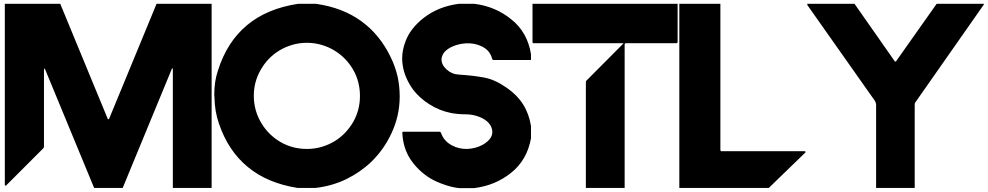

<svg xmlns="http://www.w3.org/2000/svg" viewBox="-20 -800 5102 991"><path d="M291 -780.3Q373 -582 536.1 -186.5Q537.1 -185.5 538.1 -184.6Q539.1 -184.6 541 -184.6Q542 -184.6 542 -185.5Q542 -186.5 543 -186.5Q625 -384.8 788.1 -780.3Q882.8 -780.3 1072.3 -780.3Q1072.3 -462.9 1072.3 169.9Q1004.9 169.9 872.1 169.9Q872.1 -34.2 872.1 -444.3Q872.1 -444.3 871.1 -446.3Q870.1 -447.3 869.1 -447.3Q868.2 -447.3 867.2 -446.3Q867.2 -445.3 867.2 -445.3Q782.2 -240.2 613.3 169.9Q564.5 169.9 465.8 169.9Q381.8 -33.2 213.9 -439.5Q210 -447.3 209 -446.3Q207 -446.3 207 -438.5Q207 -306.6 207 -44.9Q207 -42 206.1 -39.1Q205.1 -36.1 203.1 -34.2Q139.6 29.3 11.7 157.2Q11.7 158.2 9.8 158.2Q7.8 158.2 5.9 157.2Q4.9 156.2 4.9 155.3Q4.9 154.3 4.9 154.3Q4.9 -157.2 4.9 -780.3Q73.2 -780.3 140.6 -780.3Q209 -780.3 276.4 -780.3Q280.3 -780.3 284.2 -780.3Q287.1 -780.3 291 -780.3Z M1611.3 -780.3Q1748 -760.7 1843.8 -691.4Q1940.4 -622.1 1997.1 -503.9Q2021.5 -453.1 2033.2 -400.4Q2043 -351.6 2043 -303.7Q2043 -300.8 2043 -296.9Q2042 -202.1 2002 -115.2Q1962.9 -29.3 1895.5 36.1Q1838.9 89.8 1766.6 125Q1693.4 160.2 1609.4 169.9Q1578.1 169.9 1515.6 169.9Q1360.4 145.5 1259.8 62.5Q1158.2 -20.5 1110.4 -161.1Q1087.9 -224.6 1086.9 -298.8Q1085.9 -305.7 1085.9 -312.5Q1085.9 -378.9 1104.5 -434.6Q1151.4 -584 1254.9 -669.9Q1357.4 -755.9 1518.6 -780.3Q1541 -780.3 1560.5 -780.3Q1580.1 -780.3 1611.3 -780.3ZM1564.5 -579.1Q1524.4 -579.1 1488.3 -568.4Q1451.2 -557.6 1419.9 -538.1Q1361.3 -502 1326.2 -440.4Q1290 -378.9 1290 -304.7Q1290 -265.6 1300.8 -228.5Q1311.5 -192.4 1331.1 -161.1Q1367.2 -102.5 1428.7 -66.4Q1490.2 -31.2 1564.5 -31.2Q1603.5 -31.2 1640.6 -42Q1676.8 -52.7 1709 -72.3Q1766.6 -108.4 1802.7 -169.9Q1837.9 -231.4 1837.9 -304.7Q1837.9 -378.9 1802.7 -440.4Q1766.6 -502 1708 -538.1Q1676.8 -557.6 1639.6 -568.4Q1603.5 -579.1 1564.5 -579.1Z M2428.7 -780.3Q2538.1 -766.6 2620.1 -699.2Q2703.1 -632.8 2720.7 -519.5Q2720.7 -509.8 2720.7 -490.2Q2656.2 -490.2 2527.3 -490.2Q2525.4 -490.2 2523.4 -491.2Q2521.5 -493.2 2520.5 -495.1Q2514.6 -519.5 2500 -536.1Q2485.4 -551.8 2464.8 -561.5Q2427.7 -579.1 2381.8 -576.2Q2335.9 -572.3 2302.7 -553.7Q2280.3 -541 2269.5 -525.4Q2259.8 -509.8 2258.8 -494.1Q2258.8 -464.8 2285.2 -441.4Q2311.5 -417 2347.7 -415Q2423.8 -410.2 2480.5 -399.4Q2536.1 -388.7 2595.7 -346.7Q2648.4 -310.5 2679.7 -261.7Q2710.9 -211.9 2720.7 -149.4Q2720.7 -127.9 2720.7 -85.9Q2700.2 26.4 2618.2 91.8Q2537.1 157.2 2427.7 170.9Q2401.4 170.9 2348.6 170.9Q2308.6 166 2271.5 152.3Q2233.4 139.6 2200.2 120.1Q2138.7 82 2098.6 22.5Q2059.6 -37.1 2056.6 -115.2Q2055.7 -117.2 2057.6 -118.2Q2058.6 -120.1 2060.5 -120.1Q2123 -120.1 2249 -120.1Q2251 -120.1 2252.9 -118.2Q2254.9 -117.2 2255.9 -115.2Q2263.7 -91.8 2278.3 -76.2Q2293 -59.6 2312.5 -49.8Q2347.7 -30.3 2391.6 -31.2Q2434.6 -33.2 2469.7 -51.8Q2527.3 -84 2520.5 -127.9Q2512.7 -172.9 2455.1 -196.3Q2420.9 -210 2382.8 -210Q2344.7 -210 2307.6 -216.8Q2246.1 -229.5 2196.3 -261.7Q2146.5 -293 2113.3 -335.9Q2091.8 -365.2 2078.1 -396.5Q2063.5 -428.7 2058.6 -462.9Q2055.7 -479.5 2055.7 -497.1Q2055.7 -543 2074.2 -589.8Q2098.6 -653.3 2165 -706.1Q2203.1 -736.3 2249 -754.9Q2294.9 -773.4 2347.7 -780.3Q2368.2 -780.3 2384.8 -780.3Q2401.4 -780.3 2428.7 -780.3Z M3477.5 -780.3Q3477.5 -714.8 3477.5 -584Q3477.5 -581.1 3476.6 -579.1Q3474.6 -577.1 3470.7 -577.1Q3383.8 -577.1 3210.9 -577.1Q3208 -577.1 3206.1 -575.2Q3204.1 -573.2 3204.1 -570.3Q3204.1 -323.2 3204.1 169.9Q3136.7 169.9 3003.9 169.9Q3003.9 -11.7 3003.9 -376Q3003.9 -378.9 3004.9 -380.9Q3005.9 -383.8 3007.8 -384.8Q3070.3 -448.2 3196.3 -574.2Q3198.2 -575.2 3197.3 -576.2Q3197.3 -577.1 3195.3 -577.1Q3042 -577.1 2733.4 -577.1Q2731.4 -577.1 2730.5 -578.1Q2728.5 -580.1 2728.5 -582Q2728.5 -648.4 2728.5 -780.3Q2906.2 -780.3 3085 -780.3Q3262.7 -780.3 3440.4 -780.3Q3450.2 -780.3 3459 -780.3Q3468.8 -780.3 3477.5 -780.3Z M3698.2 -780.3Q3698.2 -528.3 3698.2 -25.4Q3698.2 -22.5 3700.2 -21.5Q3701.2 -19.5 3703.1 -19.5Q3846.7 -19.5 4133.8 -19.5Q4134.8 -19.5 4135.7 -18.6Q4137.7 -17.6 4137.7 -15.6Q4137.7 -15.6 4137.7 -14.6Q4136.7 -13.7 4136.7 -12.7Q4074.2 47.9 3948.2 169.9Q3794.9 169.9 3486.3 169.9Q3486.3 -146.5 3486.3 -780.3Q3537.1 -780.3 3586.9 -780.3Q3637.7 -780.3 3687.5 -780.3Q3690.4 -780.3 3693.4 -780.3Q3695.3 -780.3 3698.2 -780.3Z M4390.6 -780.3Q4460 -681.6 4597.7 -484.4Q4598.6 -482.4 4601.6 -482.4Q4603.5 -481.4 4604.5 -483.4Q4604.5 -483.4 4605.5 -483.4Q4605.5 -484.4 4605.5 -484.4Q4674.8 -583 4814.5 -780.3Q4895.5 -780.3 5057.6 -780.3Q5057.6 -779.3 5058.6 -778.3Q5058.6 -777.3 5058.6 -777.3Q5058.6 -777.3 5058.6 -777.3Q4940.4 -608.4 4705.1 -272.5Q4703.1 -269.5 4702.1 -267.6Q4701.2 -264.6 4701.2 -261.7Q4701.2 -118.2 4701.2 169.9Q4634.8 169.9 4502 169.9Q4502 27.3 4502 -258.8Q4502 -264.6 4500 -269.5Q4499 -274.4 4495.1 -280.3Q4409.2 -402.3 4322.3 -525.4Q4235.4 -648.4 4147.5 -773.4Q4146.5 -774.4 4146.5 -776.4Q4146.5 -777.3 4147.5 -780.3Q4205.1 -780.3 4262.7 -780.3Q4321.3 -780.3 4378.9 -780.3Q4381.8 -780.3 4384.8 -780.3Q4387.7 -780.3 4390.6 -780.3Z"/></svg>

Font: Avicii Garde
Style: Regular
Weight: 500
Version: Version 1.0